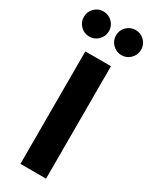

<svg xmlns="http://www.w3.org/2000/svg" viewBox="-361 -1161 970 1220"><g transform="rotate(30 124.0 -551.5)"><path d="M-59.1 -946Q-85.9 -973.1 -85.9 -1011.2Q-85.9 -1049.3 -59.1 -1076.2Q-32.2 -1103 5.9 -1103Q43.9 -1103 71 -1076.2Q98.1 -1049.3 98.1 -1011.2Q98.1 -973.1 71 -946Q43.9 -918.9 5.9 -918.9Q-32.2 -918.9 -59.1 -946ZM177 -946Q149.9 -973.1 149.9 -1011.2Q149.9 -1049.3 177 -1076.2Q204.1 -1103 242.2 -1103Q280.3 -1103 307.1 -1076.2Q334 -1049.3 334 -1011.2Q334 -973.1 307.1 -946Q280.3 -918.9 242.2 -918.9Q204.1 -918.9 177 -946ZM32.2 0V-825.2H220.2V0Z"/></g></svg>

Font: Hussar Preview
Style: Bold
Weight: 700
Foundry: Cannot Into Space Fonts, PlusOne Fonts
Version: Version 2.29RC2 "Millennial"